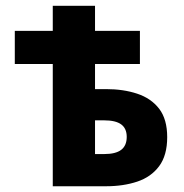

<svg xmlns="http://www.w3.org/2000/svg" viewBox="-20 -648 640 668"><path d="M163.6 0V-425.3H31.5V-540.6H163.6V-627.9H310.6V-540.6H466.8V-425.3H310.6V-338H349.1Q409.2 -338 457.4 -322Q505.7 -306 533.7 -269.7Q561.7 -233.3 561.7 -170.8Q561.7 -107.5 533.7 -69.9Q505.7 -32.2 457.4 -16.1Q409.2 0 349.1 0ZM310.6 -112H342.4Q382.6 -112 401.8 -126.8Q420.9 -141.5 420.9 -171.7Q420.9 -201 401.8 -215.1Q382.6 -229.3 342.4 -229.3H310.6Z"/></svg>

Font: Source Code Pro ExtraLight
Style: Regular
Weight: 200
Monospace: yes
Designer: Paul D. Hunt, Teo Tuominen
Foundry: Adobe
Version: Version 1.026;hotconv 1.1.0;makeotfexe 2.6.0